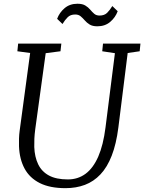

<svg xmlns="http://www.w3.org/2000/svg" viewBox="-20 -970 752 1000"><path d="M645 -694 596.5 -306Q585.5 -220 562 -159.5Q538.5 -99 503.2 -61.8Q468 -24.5 422.2 -7.2Q376.5 10 321 10Q240 10 187.2 -16.5Q134.5 -43 108 -92Q81.5 -141 79 -208Q78.5 -227 79 -247.8Q79.5 -268.5 82.5 -290L137 -694L70.5 -703L74.5 -743H299.5L295 -703L218 -693L163.5 -296.5Q160 -270 159 -247.5Q158 -225 158.5 -204Q160.5 -152.5 178.8 -114.5Q197 -76.5 234.8 -56Q272.5 -35.5 333.5 -35.5Q386 -35.5 425.8 -65Q465.5 -94.5 491.8 -154.5Q518 -214.5 529.5 -306L578.5 -693L512.5 -703L516.5 -743H711.5L707.5 -703ZM487 -833Q462 -833 447 -842.2Q432 -851.5 421.5 -863.8Q411 -876 400 -885.2Q389 -894.5 372 -894.5Q347 -894.5 332.8 -880.5Q318.5 -866.5 305.5 -845L277.5 -872Q289.5 -904.5 316.5 -927.5Q343.5 -950.5 383.5 -950.5Q409.5 -950.5 424.5 -941.2Q439.5 -932 449.8 -919.8Q460 -907.5 470.8 -898.2Q481.5 -889 498.5 -889Q523.5 -889 537.8 -903Q552 -917 565 -938.5L593 -911.5Q581 -879 554 -856Q527 -833 487 -833Z"/></svg>

Font: Merriweather Light 18pt Light
Style: Italic
Weight: 300
Italic angle: -7.8°
Version: Version 2.101